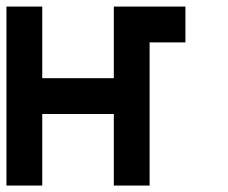

<svg xmlns="http://www.w3.org/2000/svg" viewBox="-20 -576 707 596"><path d="M444.4 -444.4V0H333.3V-222.2H111.1V0H0V-555.6H111.1V-333.3H333.3V-555.6H555.6V-444.4Z"/></svg>

Font: Pixeloid Sans
Style: Regular
Weight: 400
Designer: GGBotNet
Foundry: GGBotNet
Version: 0.5